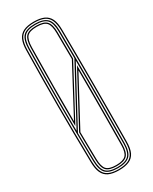

<svg xmlns="http://www.w3.org/2000/svg" viewBox="-210 -854 722 908"><g transform="rotate(-30 151.0 -400.5)"><path d="M151.5 5.5Q116.2 5.5 95 -4.6Q73.8 -14.8 63.9 -36.5Q54 -58.2 53.5 -93.5Q52 -175.8 51.2 -251Q50.5 -326.2 50.5 -399.5Q50.5 -472.8 51.2 -548.1Q52 -623.5 53.5 -705.5Q54 -741.2 63.9 -763.1Q73.8 -785 95 -795.2Q116.2 -805.5 151.5 -805.5Q185 -805.5 206.6 -795.9Q228.2 -786.2 238.8 -764.5Q249.2 -742.8 249.5 -705.5Q250.2 -626.5 250.6 -551.5Q251 -476.5 251 -402.2Q251 -328 250.6 -251.6Q250.2 -175.2 249.5 -93.5Q249.2 -57 238.8 -35.2Q228.2 -13.5 206.6 -4Q185 5.5 151.5 5.5ZM151.5 -22.8Q189.2 -22.8 203.9 -37.9Q218.5 -53 218.8 -93Q219.5 -168 219.9 -232.8Q220.2 -297.5 220.4 -362.1Q220.5 -426.8 220.2 -500.5L81.8 -242.2Q82 -220.2 82.2 -206.8Q82.5 -193.2 82.6 -180.5Q82.8 -167.8 83.1 -148.2Q83.5 -128.8 84 -94Q84.8 -54 98.6 -38.4Q112.5 -22.8 151.5 -22.8ZM151.5 -17Q110 -17 94.4 -34.1Q78.8 -51.2 78 -94Q77.5 -117 77.1 -137.2Q76.8 -157.5 76.5 -182.4Q76.2 -207.2 75.8 -244L226.2 -524.5Q226.8 -462.8 226.8 -392.8Q226.8 -322.8 226.2 -247.4Q225.8 -172 225 -94Q224.8 -51 208.6 -34Q192.5 -17 151.5 -17ZM151.5 -11.5Q194.2 -11.5 212.5 -29.2Q230.8 -47 231.2 -93.8Q231.8 -170.2 232.2 -247.6Q232.8 -325 232.8 -400.5Q232.8 -476 232.2 -546.5L69.5 -244.2Q69.8 -222.8 69.9 -210.9Q70 -199 70.2 -187.2Q70.5 -175.5 70.8 -154.5Q71 -133.5 71.8 -94Q72.5 -48 90 -29.8Q107.5 -11.5 151.5 -11.5ZM151.5 -0.2Q183.5 -0.2 203.8 -9.2Q224 -18.2 233.5 -38.8Q243 -59.2 243.5 -93.8Q244 -172 244.5 -246.8Q245 -321.5 245 -395.9Q245 -470.2 244.5 -547Q244 -623.8 243.5 -705.5Q243 -740.5 233.5 -761.1Q224 -781.8 203.8 -790.8Q183.5 -799.8 151.5 -799.8Q118.5 -799.8 98.5 -790.4Q78.5 -781 69.4 -760.4Q60.2 -739.8 59.5 -705.5Q58 -622.5 57.2 -547.6Q56.5 -472.8 56.5 -400.2Q56.5 -327.8 57.2 -252.6Q58 -177.5 59.5 -93.8Q60.5 -43 81.4 -21.6Q102.2 -0.2 151.5 -0.2ZM151.5 -5.8Q104.5 -5.8 85.5 -25.8Q66.5 -45.8 65.8 -93.8Q64.2 -177.8 63.5 -253.2Q62.8 -328.8 62.8 -401.4Q62.8 -474 63.5 -548.8Q64.2 -623.5 65.8 -705.5Q66.5 -754.5 85.5 -774.4Q104.5 -794.2 151.5 -794.2Q196.2 -794.2 216.5 -775Q236.8 -755.8 237.2 -705.5Q238 -631.5 238.5 -558Q239 -484.5 239 -409.4Q239 -334.2 238.5 -255.9Q238 -177.5 237.2 -93.8Q236.8 -44 216.4 -24.9Q196 -5.8 151.5 -5.8ZM69.5 -256.8 232 -559.2Q232 -581.5 231.8 -605.8Q231.5 -630 231.4 -655.1Q231.2 -680.2 231 -705.2Q230.8 -751 213.5 -769.8Q196.2 -788.5 151.5 -788.5Q107.5 -788.5 90 -770.1Q72.5 -751.8 71.8 -705.2Q70.5 -624.2 69.6 -552.6Q68.8 -481 68.8 -409.4Q68.8 -337.8 69.5 -256.8ZM75.5 -279Q75 -358.5 75.1 -428Q75.2 -497.5 76 -564.8Q76.8 -632 78 -705.2Q78.8 -748.5 94.4 -765.8Q110 -783 151.5 -783Q193.5 -783 209.1 -765.5Q224.8 -748 225 -705.2Q225.2 -669.2 225.5 -632Q225.8 -594.8 226 -561ZM81.5 -302.2 219.8 -562.2Q219.5 -596.8 219.2 -632.1Q219 -667.5 218.8 -705Q218.5 -745.2 204.8 -761.2Q191 -777.2 151.5 -777.2Q112.5 -777.2 98.6 -761.4Q84.8 -745.5 84 -705Q82 -587.2 81.4 -492.9Q80.8 -398.5 81.5 -302.2Z"/></g></svg>

Font: Big Shoulders Inline Display Thin ExtraLight
Style: Regular
Weight: 250
Version: Version 2.002